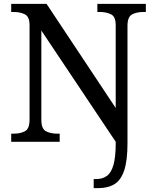

<svg xmlns="http://www.w3.org/2000/svg" viewBox="-20 -734 803 994"><path d="M465 240V193H479Q511 193 533.5 176.5Q556 160 567.5 119.5Q579 79 579 9V0L194 -576V-114Q194 -67 218 -54.5Q242 -42 276 -42H289V0H38V-42H51Q85 -42 109 -54.5Q133 -67 133 -114V-604Q133 -648 108.5 -660Q84 -672 51 -672H38V-714H221L579 -175V-604Q579 -648 554.5 -660Q530 -672 497 -672H484V-714H735V-672H722Q688 -672 664 -659.5Q640 -647 640 -600V8Q640 97 623 148Q606 199 572.5 219.5Q539 240 488 240Z"/></svg>

Font: Noto Serif NP Hmong
Style: Regular
Weight: 400
Designer: Dalton Maag Ltd
Foundry: Dalton Maag Ltd
Version: Version 1.001